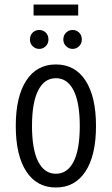

<svg xmlns="http://www.w3.org/2000/svg" viewBox="-20 -821 496 852"><path d="M228 11Q143 11 96.5 -60.5Q50 -132 50 -262Q50 -392 96.5 -463.5Q143 -535 228 -535Q313 -535 359.5 -463.5Q406 -392 406 -262Q406 -132 359.5 -60.5Q313 11 228 11ZM228 -50Q279 -50 306.5 -103.5Q334 -157 334 -262Q334 -366 306.5 -420Q279 -474 228 -474Q177 -474 149.5 -420Q122 -366 122 -262Q122 -158 149.5 -104Q177 -50 228 -50ZM129 -752V-801H327V-752ZM154 -604Q137 -604 125 -616Q113 -628 113 -645Q113 -665 125 -676.5Q137 -688 154 -688Q171 -688 183 -676.5Q195 -665 195 -645Q195 -628 183 -616Q171 -604 154 -604ZM302 -604Q286 -604 273.5 -616Q261 -628 261 -645Q261 -665 273.5 -676.5Q286 -688 302 -688Q319 -688 331 -676.5Q343 -665 343 -645Q343 -628 331 -616Q319 -604 302 -604Z"/></svg>

Font: Ubuntu Sans Condensed
Style: Regular
Weight: 400
Width: 3
Designer: Dalton Maag Ltd
Foundry: Dalton Maag Ltd
Version: Version 1.006; ttfautohint (v1.8.4.7-5d5b)